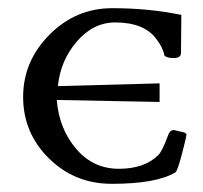

<svg xmlns="http://www.w3.org/2000/svg" viewBox="-20 -447 501 474"><path d="M255.9 6.8Q164.1 6.8 100.6 -56.2Q37.1 -119.1 37.1 -207.5Q37.1 -295.9 102.1 -361.3Q167 -426.8 257.3 -426.8Q347.7 -426.8 427.7 -410.2Q426.8 -323.2 426.8 -316.4Q426.8 -303.7 408.7 -303.7Q390.6 -303.7 385.7 -310.5Q382.3 -329.6 365.7 -351.1Q335.4 -391.6 264.6 -391.6Q210 -391.6 169.4 -344.2Q128.9 -296.9 123 -234.4L374 -241.2V-195.3L120.1 -200.2Q126 -128.9 168 -79.6Q210 -30.3 273.4 -30.3Q336.9 -30.3 371.1 -64.5Q379.9 -73.2 393.6 -109.4Q398.4 -126 409.2 -126L434.6 -120.1L440.4 -116.2Q440.4 -109.4 429.2 -66.9Q418 -24.4 413.1 -21.5Q366.2 6.8 255.9 6.8Z"/></svg>

Font: CrimsonText-Roman
Style: Roman
Weight: 400
Version: Version 0.13